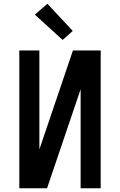

<svg xmlns="http://www.w3.org/2000/svg" viewBox="-20 -1004 640 1024"><path d="M83 0V-735H190V-207L369 -735H517V0H410V-528L231 0ZM314 -791 166 -926 233 -984 368 -839Z"/></svg>

Font: Iosevka Aile Semibold
Style: Regular
Weight: 600
Designer: Belleve Invis
Foundry: Belleve Invis
Version: Version 31.1.0; ttfautohint (v1.8.4)